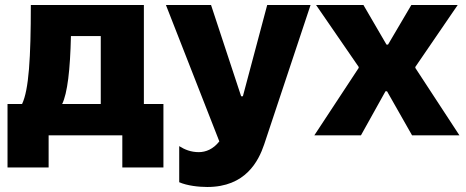

<svg xmlns="http://www.w3.org/2000/svg" viewBox="-20 -540 1858 766"><path d="M10 128H174V0H468V128H632V-125H554V-520H103C103 -309 95 -181 68 -125H10ZM228 -125C249 -168 260 -261 263 -396H382V-125Z M807 206C959 206 1011 104 1034 36L1219 -520H1046L949 -156H942L822 -520H642L855 24C831 55 801 67 773 67C742 67 717 57 695 43V187C727 201 773 206 807 206Z M1234 0H1420L1518 -176H1524L1624 0H1813L1637 -269V-273L1806 -520H1621L1528 -362H1522L1430 -520H1241L1411 -273V-269Z"/></svg>

Font: Fixel Display ExtraBold
Style: Regular
Weight: 800
Designer: AlfaBravo + MacPaw
Foundry: Kyrylo Tkachov, Marchela Mozhyna, Serhii Makarenko, Maria Weinstein, Zakhar Kryvoshyya
Version: Version 1.211